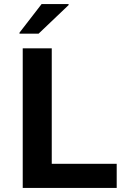

<svg xmlns="http://www.w3.org/2000/svg" viewBox="-20 -926 626 946"><path d="M92 0V-688H235V-119H555V0ZM76 -760V-765L185 -906H318V-901L170 -760Z"/></svg>

Font: Saira SemiExpanded SemiBold
Style: Regular
Weight: 600
Width: 6
Designer: Hector Gatti with collaboration of the Omnibus-Type team
Foundry: Omnibus-Type
Version: Version 1.101